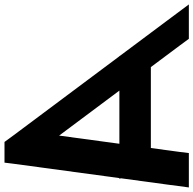

<svg xmlns="http://www.w3.org/2000/svg" viewBox="-55 -787 860 854"><g transform="rotate(-90 375.0 -360.0)"><path d="M9.9 -259 73.4 -728 78.6 -770H170.6L201.4 -728L551.7 -259H552.8L553.6 -256.5L709.3 -48L782.3 50H629.3L598.4 8L503.6 -119H143.6L126.4 8L121.3 50H-31.7L-18.7 -48L9 -252L6.8 -259ZM399 -259 198.9 -527 162.6 -259Z"/></g></svg>

Font: Nordica Plus
Style: NordicaClassicRgOpObl
Weight: 500
Version: Version 1.01